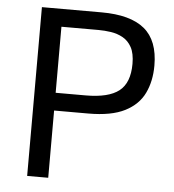

<svg xmlns="http://www.w3.org/2000/svg" viewBox="-52 -761 731 808"><g transform="rotate(5 314.0 -356.5)"><path d="M92.5 0V-713H344.5Q466.5 -713 526 -664Q585.5 -615 585.5 -509Q585.5 -443.5 561.2 -392.8Q537 -342 480.2 -313Q423.5 -284 325.5 -284H181.5V0ZM338.5 -638H181.5V-359H308.5Q404.5 -359 448.8 -393.5Q493 -428 493 -508.5Q493 -552.5 478.8 -578.5Q464.5 -604.5 441.2 -617.2Q418 -630 391 -634Q364 -638 338.5 -638Z"/></g></svg>

Font: Commissioner
Style: Regular
Weight: 400
Designer: Kostas Bartsokas
Foundry: Kostas Bartsokas
Version: Version 1.000; ttfautohint (v1.8.3)